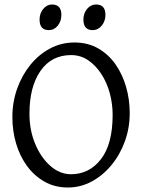

<svg xmlns="http://www.w3.org/2000/svg" viewBox="-20 -819 641 854"><path d="M35 -299Q35 -365 56.5 -425Q78 -485 115.5 -531Q153 -577 203 -603.5Q253 -630 311 -630Q371 -630 417 -603.5Q463 -577 494 -532.5Q525 -488 541 -432Q557 -376 557 -316Q557 -250 535.5 -190.5Q514 -131 475.5 -84.5Q437 -38 387.5 -11.5Q338 15 282 15Q224 15 178 -11Q132 -37 100 -81Q68 -125 51.5 -181Q35 -237 35 -299ZM481 -308Q481 -358 468 -405.5Q455 -453 430 -491Q405 -529 371.5 -551.5Q338 -574 296 -574Q209 -574 160 -503.5Q111 -433 111 -313Q111 -240 136.5 -179Q162 -118 204 -81Q246 -44 296 -44Q377 -44 429 -111Q481 -178 481 -308ZM197 -685Q156 -685 156 -732Q156 -760 172.5 -779.5Q189 -799 211 -799Q253 -799 253 -753Q253 -725 237 -705Q221 -685 197 -685ZM392 -685Q351 -685 351 -732Q351 -760 367.5 -779.5Q384 -799 407 -799Q449 -799 449 -753Q449 -725 432.5 -705Q416 -685 392 -685Z"/></svg>

Font: ChillKai
Style: Regular
Weight: 400
Designer: ChillType
Foundry: 寒蝉字型
Version: Version 2.000